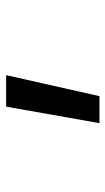

<svg xmlns="http://www.w3.org/2000/svg" viewBox="124 -316 351 640"><g transform="rotate(-90 300.0 4.5)"><path d="M210 160 265 -151H370L300 160Z"/></g></svg>

Font: NKDuy Mono
Style: Regular
Weight: 400
Monospace: yes
Designer: NKDuy
Foundry: NKDuy
Version: Version 2.251; ttfautohint (v1.8.4.7-5d5b)